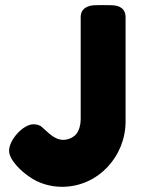

<svg xmlns="http://www.w3.org/2000/svg" viewBox="-20 -720 542 740"><path d="M464 -653C464 -688 440 -700 406 -700C387 -700 368 -701 349 -700C319 -700 291 -688 291 -654V-259C291 -240 285 -216 273 -202C267 -196 259 -190 251 -187C243 -183 233 -181 223 -181C204 -181 185 -192 171 -204C162 -212 153 -220 143 -229C134 -238 121 -241 109 -241C69 -241 15 -181 15 -139C15 -103 64 -58 93 -39C129 -13 175 0 219 0C358 0 464 -117 464 -252Z"/></svg>

Font: Periwinkle
Style: Bold
Weight: 700
Version: Version 2.001